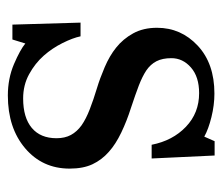

<svg xmlns="http://www.w3.org/2000/svg" viewBox="-58 -478 548 472"><g transform="rotate(90 216.0 -242.0)"><path d="M353 -235.8Q373 -218.3 383.8 -195.3Q394.5 -172.4 394.5 -139.2Q394.5 -72.3 344.5 -29.8Q294.4 12.7 214.8 12.7Q172.9 12.7 137.5 -2.4Q102.1 -17.6 86.9 -30.3L77.1 1.5H40.5L35.6 -166H69.3Q73.2 -147 85.9 -121.6Q98.6 -96.2 116.7 -75.7Q135.7 -54.2 162.4 -39.6Q189 -24.9 222.2 -24.9Q269 -24.9 294.4 -46.1Q319.8 -67.4 319.8 -106.9Q319.8 -127.4 311.8 -142.3Q303.7 -157.2 288.1 -168.5Q272 -179.7 248.5 -188.7Q225.1 -197.8 196.3 -206.5Q173.3 -213.4 145.3 -225.3Q117.2 -237.3 97.2 -253.4Q75.7 -270.5 62 -295.4Q48.3 -320.3 48.3 -354Q48.3 -413.1 92.3 -454.1Q136.2 -495.1 210 -495.1Q238.3 -495.1 267.8 -487.8Q297.4 -480.5 315.9 -470.2L327.1 -495.6H362.3L369.6 -340.8H335.9Q325.7 -392.6 291.7 -425Q257.8 -457.5 209 -457.5Q168.9 -457.5 146 -437.5Q123 -417.5 123 -389.2Q123 -367.2 130.6 -352.5Q138.2 -337.9 153.3 -327.6Q168 -317.9 190.2 -309.3Q212.4 -300.8 245.1 -290Q277.3 -279.8 305.9 -266.1Q334.5 -252.4 353 -235.8Z"/></g></svg>

Font: UniBurma_GGSerif
Style: Book
Weight: 400
Designer: Victor San Kho Lin (for Burmese only and related typography optimization with it)
Foundry: http://www.unimm.org
Version: 2.0